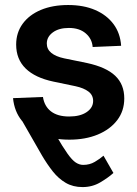

<svg xmlns="http://www.w3.org/2000/svg" viewBox="-20 -553 555 777"><path d="M134.3 -137.7Q177.2 -56.6 205.8 -7.1Q234.4 42.5 253.2 68.8Q272 95.2 286.6 104.7Q301.3 114.3 316.9 114.3Q342.8 114.3 363.5 102.1Q384.3 89.8 398.9 77.1L439 147Q418 166 385.7 185.1Q353.5 204.1 314 204.1Q275.4 204.1 246.1 187Q216.8 169.9 193.8 140.9Q170.9 111.8 150.4 77.1L54.7 -89.8ZM260.7 12.2Q197.8 12.2 148.4 -7.3Q99.1 -26.9 68.6 -64.2Q38.1 -101.6 32.7 -155.8L153.8 -160.6Q159.7 -122.6 186.5 -102.1Q213.4 -81.5 259.8 -81.5Q304.7 -81.5 330.8 -99.4Q356.9 -117.2 356.9 -144.5Q356.9 -168 338.1 -182.4Q319.3 -196.8 285.6 -204.1L196.3 -222.7Q122.1 -238.3 83.7 -275.9Q45.4 -313.5 45.4 -372.6Q45.4 -420.4 71.5 -456.5Q97.7 -492.7 145 -512.7Q192.4 -532.7 255.9 -532.7Q318.4 -532.7 365.2 -512.5Q412.1 -492.2 439.5 -455.3Q466.8 -418.5 470.2 -367.7L355 -362.8Q352.5 -396 326.9 -418Q301.3 -439.9 258.8 -439.9Q218.3 -439.9 193.8 -421.9Q169.4 -403.8 169.4 -377Q169.4 -354 187.5 -339.1Q205.6 -324.2 239.7 -316.9L332.5 -297.9Q409.7 -281.2 446.3 -246.3Q482.9 -211.4 482.9 -154.8Q482.9 -104 454.3 -66.7Q425.8 -29.3 375.7 -8.5Q325.7 12.2 260.7 12.2Z"/></svg>

Font: Inter 28pt SemiBold
Style: Regular
Weight: 600
Designer: Rasmus Andersson
Foundry: rsms
Version: Version 4.001;git-66647c0bb